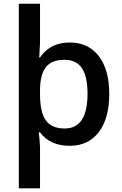

<svg xmlns="http://www.w3.org/2000/svg" viewBox="-20 -780 663 1040"><path d="M196.8 -469.2Q226.6 -511.2 266.4 -530.5Q306.2 -549.8 357.9 -549.8Q458.5 -549.8 515.1 -476.1Q571.8 -402.3 571.8 -271Q571.8 -138.2 514.9 -64.2Q458 9.8 357.9 9.8Q251 9.8 196.8 -63H189.9L193.8 -27.8L196.8 17.1V240.2H82V-759.8H196.8V-549.8L193.4 -482.4L191.9 -469.2ZM329.1 -456.1Q259.8 -456.1 228.3 -416Q196.8 -376 196.8 -289.1V-271Q196.8 -172.4 228 -128.2Q259.3 -84 330.1 -84Q454.1 -84 454.1 -272Q454.1 -364.7 424.1 -410.4Q394 -456.1 329.1 -456.1Z"/></svg>

Font: Open Sans Semibold
Style: Regular
Weight: 600
Foundry: Ascender Corporation
Version: Version 1.10